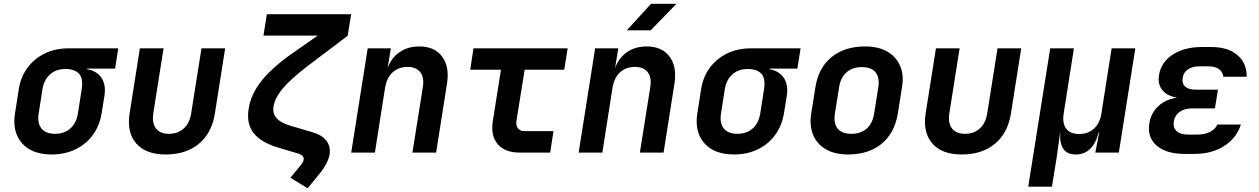

<svg xmlns="http://www.w3.org/2000/svg" viewBox="-20 -805 6640 1013"><path d="M253 10Q148 10 96 -49.5Q44 -109 59 -206L79 -334Q89 -399 125 -447.5Q161 -496 216.5 -523Q272 -550 342 -550H604L587 -443H440L439 -440Q491 -431 515.5 -394Q540 -357 531 -299L516 -206Q505 -141 469.5 -92.5Q434 -44 378 -17Q322 10 253 10ZM270 -99Q320 -99 351.5 -127.5Q383 -156 391 -206L411 -334Q420 -391 397 -416Q374 -441 325 -441Q276 -441 244 -412.5Q212 -384 204 -334L184 -206Q176 -156 198.5 -127.5Q221 -99 270 -99Z M854 10Q749 10 698.5 -48.5Q648 -107 664 -208L718 -550H843L789 -209Q781 -156 802.5 -127.5Q824 -99 871 -99Q919 -99 950 -127.5Q981 -156 989 -209L1043 -550H1168L1114 -208Q1098 -104 1030 -47Q962 10 854 10Z M1603 188 1512 133 1568 65Q1580 50 1582 38Q1585 16 1559 7L1449 -26Q1357 -53 1318 -103Q1279 -153 1292 -232Q1304 -310 1363.5 -383Q1423 -456 1540 -536L1656 -617H1370L1388 -730H1833L1814 -616L1605 -458Q1518 -392 1474 -340.5Q1430 -289 1423 -242Q1412 -172 1508 -143L1630 -107Q1680 -92 1702.5 -62Q1725 -32 1719 9Q1711 57 1664 114Z M1833 0 1920 -550H2042L2025 -445Q2043 -498 2087 -529Q2131 -560 2192 -560Q2273 -560 2313 -506Q2353 -452 2338 -361L2281 0H2156L2211 -346Q2219 -397 2197 -424.5Q2175 -452 2130 -452Q2083 -452 2052 -424Q2021 -396 2012 -344L1958 0Z M2721 0Q2644 0 2606 -44.5Q2568 -89 2580 -165L2623 -437H2461L2478 -550H2975L2957 -437H2748L2705 -168Q2701 -144 2712.5 -128.5Q2724 -113 2747 -113H2900L2883 0Z M3033 0 3120 -550H3242L3225 -445Q3243 -498 3287 -529Q3331 -560 3392 -560Q3473 -560 3513 -506Q3553 -452 3538 -361L3481 0H3356L3411 -346Q3419 -397 3397 -424.5Q3375 -452 3330 -452Q3283 -452 3252 -424Q3221 -396 3212 -344L3158 0ZM3287 -645 3415 -785H3549L3413 -645Z M3853 10Q3748 10 3696 -49.5Q3644 -109 3659 -206L3679 -334Q3689 -399 3725 -447.5Q3761 -496 3816.5 -523Q3872 -550 3942 -550H4204L4187 -443H4040L4039 -440Q4091 -431 4115.5 -394Q4140 -357 4131 -299L4116 -206Q4105 -141 4069.5 -92.5Q4034 -44 3978 -17Q3922 10 3853 10ZM3870 -99Q3920 -99 3951.5 -127.5Q3983 -156 3991 -206L4011 -334Q4020 -391 3997 -416Q3974 -441 3925 -441Q3876 -441 3844 -412.5Q3812 -384 3804 -334L3784 -206Q3776 -156 3798.5 -127.5Q3821 -99 3870 -99Z M4454 10Q4385 10 4338 -17Q4291 -44 4270.5 -92.5Q4250 -141 4260 -206L4282 -344Q4298 -447 4367 -503.5Q4436 -560 4545 -560Q4614 -560 4661 -533Q4708 -506 4729 -457.5Q4750 -409 4739 -345L4717 -206Q4700 -103 4631.5 -46.5Q4563 10 4454 10ZM4472 -99Q4521 -99 4552.5 -126.5Q4584 -154 4592 -206L4614 -344Q4622 -396 4599.5 -423.5Q4577 -451 4527 -451Q4478 -451 4446.5 -423.5Q4415 -396 4407 -344L4385 -206Q4377 -154 4399.5 -126.5Q4422 -99 4472 -99Z M5054 10Q4949 10 4898.5 -48.5Q4848 -107 4864 -208L4918 -550H5043L4989 -209Q4981 -156 5002.5 -127.5Q5024 -99 5071 -99Q5119 -99 5150 -127.5Q5181 -156 5189 -209L5243 -550H5368L5314 -208Q5298 -104 5230 -47Q5162 10 5054 10Z M5405 180 5521 -550H5646L5592 -206Q5584 -155 5605 -126.5Q5626 -98 5674 -98Q5721 -98 5752 -126.5Q5783 -155 5791 -206L5845 -550H5970L5883 0H5759L5779 -105H5776Q5763 -51 5732.5 -20.5Q5702 10 5656 10Q5609 10 5589.5 -20.5Q5570 -51 5574 -105H5573L5555 26L5530 180Z M6283 7H6230Q6133 7 6082.5 -37Q6032 -81 6044 -155Q6053 -210 6092.5 -246Q6132 -282 6192 -290Q6140 -297 6113.5 -328.5Q6087 -360 6095 -409Q6106 -477 6167.5 -517Q6229 -557 6323 -557H6370Q6458 -557 6508 -515Q6558 -473 6558 -400H6434Q6432 -426 6411 -440.5Q6390 -455 6355 -455H6307Q6271 -455 6247.5 -439Q6224 -423 6220 -394Q6215 -365 6233 -348.5Q6251 -332 6287 -332H6406L6390 -233H6268Q6229 -233 6203.5 -214.5Q6178 -196 6173 -164Q6168 -132 6187.5 -113.5Q6207 -95 6246 -95H6299Q6336 -95 6364 -109Q6392 -123 6403 -148H6527Q6504 -76 6438.5 -34.5Q6373 7 6283 7Z"/></svg>

Font: JetBrains Mono NL
Style: Bold Italic
Weight: 700
Italic angle: -9°
Designer: Philipp Nurullin, Konstantin Bulenkov
Foundry: JetBrains
Version: Version 2.304; ttfautohint (v1.8.4.7-5d5b)